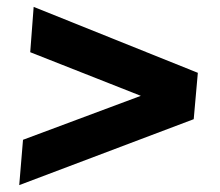

<svg xmlns="http://www.w3.org/2000/svg" viewBox="-20 -570 640 559"><path d="M556 -358 544 -223 36 -31 47 -163 390 -291 68 -418 78 -550Z"/></svg>

Font: Muli Black
Style: Italic
Weight: 900
Italic angle: -4.541°
Designer: Vernon Adams
Foundry: Vernon Adams
Version: Version 2.001